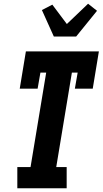

<svg xmlns="http://www.w3.org/2000/svg" viewBox="-20 -1011 551 1031"><path d="M73 0V-114H144L228 -621H197L182 -535H86L119 -735H511L478 -535H382L397 -621H366L282 -114H338V0ZM269 -815 205 -957 261 -986 339 -882 453 -991 501 -953 389 -815Z"/></svg>

Font: Iosevka Curly Slab Heavy
Style: Italic
Weight: 900
Italic angle: -9°
Monospace: yes
Designer: Belleve Invis
Foundry: Belleve Invis
Version: Version 22.1.2; ttfautohint (v1.8.4)